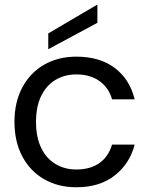

<svg xmlns="http://www.w3.org/2000/svg" viewBox="-20 -802 647 831"><path d="M42.6 -274.5Q42.6 -360.8 76.9 -424.3Q111.1 -487.8 171.6 -522.3Q232.2 -556.8 310.2 -556.8Q412.2 -556.8 477.2 -507.5Q542.2 -458.1 562.7 -372.1H464.9Q451.2 -421.9 410.9 -450.9Q370.7 -479.9 310.2 -479.9Q260.3 -479.9 220.8 -456.6Q181.2 -433.2 158.6 -387.5Q135.9 -341.9 135.9 -274.5Q135.9 -207.4 158.6 -161.3Q181.2 -115.1 220.8 -91.8Q260.3 -68.4 310.2 -68.4Q370.7 -68.4 410.2 -96.3Q449.6 -124.1 464.9 -176.2H562.7Q542.2 -94.7 477.2 -43.1Q412.2 8.5 310.2 8.5Q232.2 8.5 171.6 -26Q111.1 -60.5 76.9 -124.4Q42.6 -188.3 42.6 -274.5ZM188.9 -657.4 401.5 -782.3V-703.2L188.9 -589Z"/></svg>

Font: Poppins Variable
Style: Regular
Weight: 100
Designer: Jonny Pinhorn
Foundry: Indian Type Foundry
Version: Version 6.000